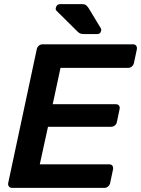

<svg xmlns="http://www.w3.org/2000/svg" viewBox="-20 -916 688 936"><path d="M40 0Q29 0 23.5 -7Q18 -14 20 -24L159 -675Q161 -686 169 -693Q177 -700 188 -700H628Q639 -700 644 -693Q649 -686 647 -675L633 -609Q631 -599 623 -592Q615 -585 604 -585H275L237 -408H544Q555 -408 560 -401.5Q565 -395 563 -384L550 -322Q548 -311 540 -304.5Q532 -298 521 -298H214L174 -115H512Q523 -115 528 -108Q533 -101 531 -90L517 -24Q515 -14 507 -7Q499 0 488 0ZM390 -750Q377 -750 370.5 -753Q364 -756 357 -763L256 -863Q250 -869 252 -877Q256 -896 275 -896H378Q391 -896 397 -892.5Q403 -889 411 -878L471 -779Q475 -773 473 -766Q470 -750 454 -750Z"/></svg>

Font: Rubik Light Medium
Style: Italic
Weight: 500
Italic angle: -12°
Version: Version 2.104